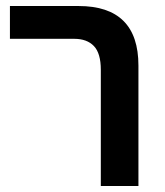

<svg xmlns="http://www.w3.org/2000/svg" viewBox="-20 -618 547 638"><path d="M315 0V-386Q315 -441 292 -465Q269 -489 227 -489H13V-598H241Q440 -598 440 -400V0Z"/></svg>

Font: Noto Sans Hebrew SemiCondensed SemiBold
Style: Regular
Weight: 600
Width: 4
Designer: Monotype Design Team
Foundry: Monotype Imaging Inc.
Version: Version 2.004; ttfautohint (v1.8.4.7-5d5b)